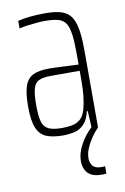

<svg xmlns="http://www.w3.org/2000/svg" viewBox="-83 -567 532 818"><g transform="rotate(-10 183.0 -158.5)"><path d="M157 8Q114 8 86 -3Q58 -14 44.5 -45.5Q31 -77 31 -138Q31 -194 41 -225.5Q51 -257 76 -270Q101 -283 145 -283Q156 -283 172.5 -282.5Q189 -282 207.5 -281Q226 -280 243 -279.5Q260 -279 274 -278V-324Q274 -377 269.5 -409.5Q265 -442 253.5 -458.5Q242 -475 220 -480.5Q198 -486 163 -486Q147 -486 126.5 -484Q106 -482 86.5 -479.5Q67 -477 53 -473V-506Q77 -512 107 -515Q137 -518 171 -518Q204 -518 228 -513Q252 -508 267.5 -496Q283 -484 292 -462.5Q301 -441 305 -408.5Q309 -376 309 -330V0H282L278 -76H274Q266 -40 248 -21.5Q230 -3 206.5 2.5Q183 8 157 8ZM157 -24Q182 -24 202.5 -28Q223 -32 237.5 -45Q252 -58 260 -84Q268 -114 271 -143Q274 -172 274 -210V-251H151Q117 -251 98.5 -243Q80 -235 73 -211Q66 -187 66 -138Q66 -92 73 -67.5Q80 -43 100 -33.5Q120 -24 157 -24ZM288 201Q261 201 244 191.5Q227 182 219.5 165.5Q212 149 212 129Q212 95 232.5 57.5Q253 20 286 -10L309 0Q294 15 279.5 36Q265 57 255.5 79.5Q246 102 246 123Q246 142 256.5 155.5Q267 169 293 169Q296 169 299.5 169Q303 169 310 168V200Q303 201 299 201Q295 201 288 201Z"/></g></svg>

Font: Saira ExtraCondensed Thin
Style: Regular
Weight: 250
Width: 2
Designer: Hector Gatti with collaboration of the Omnibus-Type team
Foundry: Omnibus-Type
Version: Version 1.101